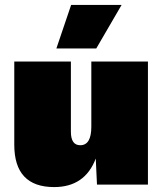

<svg xmlns="http://www.w3.org/2000/svg" viewBox="-20 -750 660 780"><path d="M269 -730H474L371 -553H209ZM200 10Q38 10 38 -162V-500H268V-215Q268 -160 306 -160Q351 -160 351 -235V-500H581V0H374L369 -106Q325 10 200 10Z"/></svg>

Font: Elaine Sans Black
Style: Regular
Weight: 900
Designer: Wei Huang
Foundry: Wei Huang
Version: Version 2.001;December 24, 2019;FontCreator 12.0.0.2547 64-b